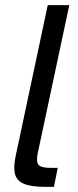

<svg xmlns="http://www.w3.org/2000/svg" viewBox="-20 -728 303 748"><path d="M156 0Q100 0 72 -12.5Q44 -25 38 -51.5Q32 -78 41 -120L166 -708H250L127 -131Q120 -97 130.5 -85.5Q141 -74 177 -74H205L190 0Z"/></svg>

Font: Atkinson Hyperlegible Next
Style: Italic
Weight: 400
Italic angle: -12°
Designer: Elliott Scott, Megan Eiswerth, Linus Boman, Theodore Petrosky, Letters from Sweden
Foundry: Applied Design Works, Letters from Sweden
Version: Version 2.001